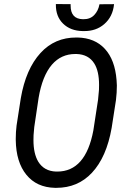

<svg xmlns="http://www.w3.org/2000/svg" viewBox="-20 -903 627 933"><path d="M456.5 -418.5 460.9 -465.8Q461.4 -478.5 461.4 -490.2Q461.4 -557.6 438 -594.7Q410.2 -638.7 352.1 -640.6Q349.1 -640.6 345.7 -640.6Q277.3 -640.6 232.4 -588.9Q185.5 -534.2 167.5 -426.8L146.5 -285.6L143.1 -246.1Q142.6 -233.9 142.6 -222.2Q142.6 -156.2 166 -117.2Q194.3 -71.3 252.4 -69.3Q255.4 -69.3 258.3 -69.3Q396 -69.3 433.6 -269ZM247.1 9.8Q158.2 7.8 108.2 -53.7Q58.1 -115.2 56.6 -222.2Q56.6 -225.6 56.6 -229.5Q56.6 -261.7 60.5 -293L81.1 -425.8Q105.5 -567.4 176.8 -645.5Q246.1 -721.2 351.1 -720.7Q354.5 -720.7 357.4 -720.7Q440.9 -718.8 489.7 -665.5Q538.6 -612.3 546.4 -514.2L547.9 -487.8Q547.9 -451.7 543.5 -416.5L522.5 -281.2Q497.6 -139.2 426.8 -63.5Q358.4 9.8 253.9 9.8Q250.5 9.8 247.1 9.8ZM534.2 -882.8Q528.3 -821.8 486.3 -785.6Q446.8 -751.5 388.7 -752Q385.7 -752 382.3 -752Q322.3 -752.9 286.1 -788.6Q251 -823.2 251.5 -880.4Q251.5 -881.8 251.5 -883.3L323.2 -882.8Q323.2 -878.9 323.2 -875.5Q323.2 -811 382.8 -809.6Q383.8 -809.6 384.3 -809.6Q418 -809.1 437.5 -829.6Q457.5 -850.1 463.4 -882.3Z"/></svg>

Font: MAUL Condensed Italic
Style: Condenced Regular Italic
Weight: 400
Italic angle: -12°
Designer: MAUL
Version: Version 1.0; 2020; ttfautohint (v1.8.3)